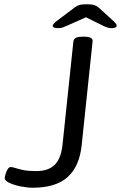

<svg xmlns="http://www.w3.org/2000/svg" viewBox="-20 -874 567 900"><path d="M133 6Q109 6 78 0Q47 -6 24.5 -16.5Q2 -27 2 -39Q2 -44 5.5 -56.5Q9 -69 15.5 -80Q22 -91 30 -91Q39 -91 52 -86.5Q65 -82 88.5 -77Q112 -72 150 -72Q206 -72 236 -101Q266 -130 273 -195L324 -680Q326 -691 335.5 -696.5Q345 -702 367 -702H375Q417 -702 414 -680L363 -195Q353 -95 297.5 -44.5Q242 6 133 6ZM254 -742Q227 -742 227 -753Q227 -762 249 -778L330 -839Q341 -847 352 -850.5Q363 -854 387 -854Q410 -854 421 -850.5Q432 -847 442 -839L509 -778Q527 -762 527 -754Q527 -742 501 -742Q486 -742 464 -753L383 -793L293 -753Q282 -748 273 -745Q264 -742 254 -742Z"/></svg>

Font: Asap Expanded Expanded Regular
Style: Italic
Weight: 400
Width: 7
Italic angle: -6°
Designer: Pablo Cosgaya
Foundry: Omnibus-Type
Version: Version 3.001; ttfautohint (v1.8.4.7-5d5b)